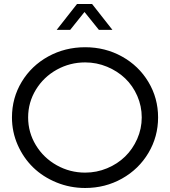

<svg xmlns="http://www.w3.org/2000/svg" viewBox="-20 -939 853 963"><path d="M40 -350.1Q40 -447.8 88.9 -528.6Q137.7 -609.4 221.9 -655.8Q306.2 -702.1 407.2 -702.1Q507.8 -702.1 591.8 -655.5Q675.8 -608.9 724.4 -527.8Q772.9 -446.8 772.9 -350.1Q772.9 -253.4 724.4 -171.9Q675.8 -90.3 591.8 -43.2Q507.8 3.9 407.2 3.9Q331.5 3.9 263.4 -23.9Q195.3 -51.8 146.5 -99.1Q97.7 -146.5 68.8 -211.9Q40 -277.3 40 -350.1ZM407.2 -73.2Q464.8 -73.2 517.1 -95Q569.3 -116.7 607.4 -153.8Q645.5 -190.9 668.2 -242.2Q690.9 -293.5 690.9 -350.1Q690.9 -406.7 668.5 -458Q646 -509.3 607.7 -545.9Q569.3 -582.5 517.1 -604.2Q464.8 -626 407.2 -626Q330.6 -626 264.6 -589.4Q198.7 -552.7 159.9 -489Q121.1 -425.3 121.1 -350.1Q121.1 -274.9 159.9 -210.9Q198.7 -147 264.6 -110.1Q330.6 -73.2 407.2 -73.2ZM264.2 -789.1 366.2 -918.9H441.9L543.9 -789.1H476.1L403.8 -878.9L332 -789.1Z"/></svg>

Font: Montserrat Light
Style: Regular
Weight: 300
Designer: Julieta Ulanovsky
Foundry: Julieta Ulanovsky
Version: Version 1.000;PS 002.000;hotconv 1.0.70;makeotf.lib2.5.58329